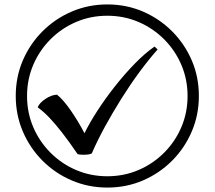

<svg xmlns="http://www.w3.org/2000/svg" viewBox="-20 -782 968 866"><path d="M355 -84Q338 -84 330 -87Q289 -147 258 -186.5Q227 -226 201.5 -252.5Q176 -279 150 -298Q158 -318 185 -336Q212 -354 237 -355Q265 -333 299 -284Q333 -235 361 -181Q384 -228 420 -283.5Q456 -339 499.5 -394Q543 -449 589 -496Q635 -543 677 -572L691 -559Q651 -514 609 -457Q567 -400 527.5 -337Q488 -274 453.5 -211Q419 -148 394 -90Q384 -84 355 -84ZM464 64Q379 64 304 32Q229 0 172 -57Q115 -114 83 -189Q51 -264 51 -349Q51 -435 83 -509.5Q115 -584 172 -641Q229 -698 304 -730Q379 -762 464 -762Q550 -762 624.5 -730Q699 -698 756 -641Q813 -584 845 -509.5Q877 -435 877 -349Q877 -264 845 -189Q813 -114 756 -57Q699 0 624.5 32Q550 64 464 64ZM464 13Q539 13 604.5 -15Q670 -43 720 -93Q770 -143 798 -208.5Q826 -274 826 -349Q826 -424 798 -489.5Q770 -555 720 -605Q670 -655 604.5 -683Q539 -711 464 -711Q389 -711 323.5 -683Q258 -655 208 -605Q158 -555 130 -489.5Q102 -424 102 -349Q102 -274 130 -208.5Q158 -143 208 -93Q258 -43 323.5 -15Q389 13 464 13Z"/></svg>

Font: usinhala85
Style: Book
Weight: 400
Designer: Jelle Bosma - Monotype Design Team
Foundry: Monotype Imaging Inc.
Version: Version 2.003